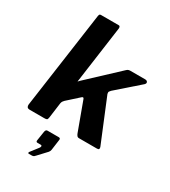

<svg xmlns="http://www.w3.org/2000/svg" viewBox="-233 -854 1070 1210"><g transform="rotate(30 302.0 -249.5)"><path d="M547 -20Q550 -12 548 -6Q546 0 534 0H403Q393 0 387.5 -7.5Q382 -15 379 -24L304 -228Q299 -243 286 -230L206 -158Q202 -154 197.5 -148Q193 -142 191 -132L176 -20Q174 -6 169 -3Q164 0 150 0H45Q31 0 26 -7Q21 -14 22 -25L121 -727Q123 -737 126 -739.5Q129 -742 136 -742H264Q271 -742 273.5 -735Q276 -728 274 -720L217 -309Q216 -304 217.5 -305.5Q219 -307 225 -314L443 -518Q451 -526 457.5 -528Q464 -530 471 -530H578Q592 -530 596.5 -521Q601 -512 591 -502L429 -360Q423 -354 419.5 -348.5Q416 -343 419 -331L547 -20ZM177 243Q173 243 172.5 239Q172 235 176 230L217 177Q224 168 223 162Q222 156 215 156H192Q185 156 182.5 152.5Q180 149 182 139L192 75Q195 58 207 58H289Q302 58 301 70L290 150Q288 161 281 169L226 228Q221 234 215.5 238.5Q210 243 201 243Z"/></g></svg>

Font: Libre Franklin
Style: Bold Italic
Weight: 700
Italic angle: -8°
Designer: Pablo Impallari, Rodrigo Fuenzalida, Nhung Nguyen
Foundry: Impallari Type
Version: Version 3.000